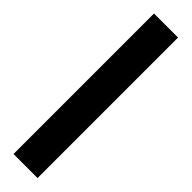

<svg xmlns="http://www.w3.org/2000/svg" viewBox="11 -114 429 429"><g transform="rotate(-45 225.0 100.0)"><path d="M3 138V62H447V138Z"/></g></svg>

Font: TikTok Sans 24pt Medium
Style: Regular
Weight: 500
Version: Version 4.000